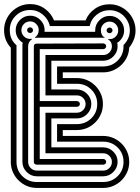

<svg xmlns="http://www.w3.org/2000/svg" viewBox="-26 -794 685 942"><path d="M140 -567Q140 -574 144.5 -577Q149 -580 154 -580L480 -581Q486 -581 490.5 -577Q495 -573 495 -567Q495 -561 490.5 -557Q486 -553 480 -553H169V-298H351Q357 -298 361.5 -294Q366 -290 366 -284Q366 -278 361.5 -274Q357 -270 351 -270H169V-14H480Q486 -14 490.5 -10Q495 -6 495 0Q495 6 490.5 10Q486 14 480 14H157Q140 14 140 0ZM122 -632Q116 -632 111.5 -636Q107 -640 107 -646Q107 -652 111.5 -656Q116 -660 122 -660Q127 -660 131.5 -656Q136 -652 136 -646Q136 -640 131.5 -636Q127 -632 122 -632ZM512 -631Q506 -631 501.5 -635Q497 -639 497 -645Q497 -651 501.5 -655Q506 -659 512 -659Q517 -659 521.5 -655Q526 -651 526 -645Q526 -639 521.5 -635Q517 -631 512 -631ZM-6 -646Q-6 -672 4 -695.5Q14 -719 31.5 -736.5Q49 -754 72 -764Q95 -774 122 -774Q162 -774 193.5 -751.5Q225 -729 239 -694H394Q408 -729 439.5 -751Q471 -773 512 -773Q538 -773 561 -763Q584 -753 601.5 -735.5Q619 -718 629 -694.5Q639 -671 639 -645Q639 -621 630.5 -599.5Q622 -578 608 -561Q607 -535 596.5 -513Q586 -491 568.5 -474.5Q551 -458 528.5 -448.5Q506 -439 480 -439H282V-411H351Q378 -411 401 -401Q424 -391 441.5 -373.5Q459 -356 469 -333Q479 -310 479 -284Q479 -257 469 -234Q459 -211 441.5 -193.5Q424 -176 401 -166Q378 -156 351 -156H282V-127H480Q507 -127 530 -117Q553 -107 570.5 -89.5Q588 -72 598 -49Q608 -26 608 0Q608 27 598 50Q588 73 570.5 90.5Q553 108 530 118Q507 128 480 128H155Q128 128 105 118Q82 108 64.5 90.5Q47 73 37 50Q27 27 27 0V-560Q-6 -596 -6 -646ZM22 -646Q22 -600 55 -572V-567V0Q55 42 84 70.5Q113 99 155 99H480Q522 99 551 70.5Q580 42 580 0Q580 -42 551 -70.5Q522 -99 480 -99H254V-185H351Q393 -185 422 -213.5Q451 -242 451 -284Q451 -326 422 -354.5Q393 -383 351 -383H254V-468H480Q522 -468 551 -496.5Q580 -525 580 -567V-573Q594 -587 602.5 -605Q611 -623 611 -645Q611 -666 603 -684Q595 -702 581.5 -715.5Q568 -729 550 -736.5Q532 -744 512 -744Q476 -744 448.5 -722Q421 -700 414 -666H219Q211 -700 184 -722.5Q157 -745 122 -745Q80 -745 51 -716.5Q22 -688 22 -646ZM441 -645Q441 -674 462 -695Q483 -716 512 -716Q541 -716 562 -695Q583 -674 583 -645Q583 -625 573.5 -609Q564 -593 549 -584Q550 -579 550.5 -575.5Q551 -572 551 -567Q551 -538 530 -517Q509 -496 480 -496H226V-355H351Q380 -355 401 -334Q422 -313 422 -284Q422 -255 401 -234Q380 -213 351 -213H226V-71H480Q509 -71 530 -50Q551 -29 551 0Q551 29 530 50Q509 71 480 71H155Q126 71 105 50Q84 29 84 0V-567Q84 -572 84 -576Q84 -580 86 -584Q70 -594 60.5 -610Q51 -626 51 -646Q51 -675 72 -696Q93 -717 122 -717Q151 -717 172 -696Q193 -675 193 -646Q193 -640 192 -638H441ZM145 -610Q164 -623 164 -646Q164 -664 151.5 -676.5Q139 -689 122 -689Q104 -689 91.5 -676.5Q79 -664 79 -646Q79 -628 91.5 -615.5Q104 -603 122 -603Q124 -603 126 -603.5Q128 -604 130 -604V-601Q112 -588 112 -567V0Q112 18 124.5 30.5Q137 43 155 43H480Q498 43 510.5 30.5Q523 18 523 0Q523 -17 510.5 -29.5Q498 -42 480 -42H197V-241H351Q369 -241 381.5 -253.5Q394 -266 394 -284Q394 -301 381.5 -313.5Q369 -326 351 -326H197V-524H480Q498 -524 510.5 -536.5Q523 -549 523 -567Q523 -590 502 -603Q505 -602 512 -602Q529 -602 541.5 -614.5Q554 -627 554 -645Q554 -663 541.5 -675.5Q529 -688 512 -688Q494 -688 481.5 -675.5Q469 -663 469 -645Q469 -620 489 -608Q487 -608 484.5 -608.5Q482 -609 480 -609H155Q153 -609 151 -608.5Q149 -608 147 -608Z"/></svg>

Font: Zschusch
Style: Regular
Weight: 400
Designer: Peter Wiegel
Foundry: Peter Wiegel